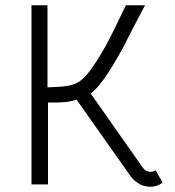

<svg xmlns="http://www.w3.org/2000/svg" viewBox="-20 -704 668 732"><path d="M161 -684V-371L204 -373Q244 -375 267.5 -385Q291 -395 314 -423Q343 -458 383 -529Q406 -571 460 -684H533Q517 -654 483 -589Q451 -524 432 -492Q402 -439 380 -408Q353 -369 326 -347L525 -64Q536 -49 553 -49Q566 -49 573 -55L600 -8Q579 8 554 8Q509 8 478 -32L272 -324Q246 -316 224 -314.5Q202 -313 185 -313Q168 -313 163 -313V-1H100V-684Z"/></svg>

Font: Bellota Text
Style: Regular
Weight: 400
Designer: Kemie Guaida
Foundry: Kemie Guaida
Version: Version 4.001